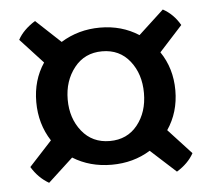

<svg xmlns="http://www.w3.org/2000/svg" viewBox="-43 -634 658 597"><g transform="rotate(-5 286.5 -335.0)"><path d="M104 -213Q69 -267 69 -335.5Q69 -404 104 -456L33 -533Q49 -563 87 -587L164 -515Q219 -549 286.5 -549Q354 -549 407 -515L486 -588Q519 -570 539 -535L467 -456Q503 -403 503 -334.5Q503 -266 467 -213L539 -135Q522 -104 486 -82L407 -154Q354 -121 286 -121Q218 -121 165 -154L87 -82Q54 -101 33 -136ZM286.5 -475Q232 -475 199.5 -434Q167 -393 167 -334.5Q167 -276 199.5 -235.5Q232 -195 286.5 -195Q341 -195 373 -235Q405 -275 405 -334.5Q405 -394 373 -434.5Q341 -475 286.5 -475Z"/></g></svg>

Font: Signika Negative
Style: Regular
Weight: 400
Designer: Anna Giedrys
Foundry: Anna Giedrys
Version: Version 1.001